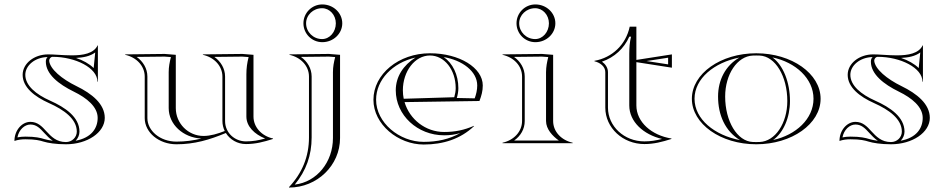

<svg xmlns="http://www.w3.org/2000/svg" viewBox="-20 -645 4274 865"><path d="M322.4 -384C354.8 -385.5 386.3 -391.5 409 -408.7L402 -338.4C382.2 -357.8 354.3 -373.2 322.4 -384ZM45 -10C60.8 -15.5 77.1 -17.5 94 -17.5C139.5 -17.5 158.3 -12.5 176.7 -6.9C195.3 -1.2 230.9 5 277 5C373.6 5 452 -48.3 452 -114C452 -176.5 394.1 -223.1 324.5 -257C258.7 -289.1 205.3 -333.5 201.5 -371.1C201.5 -381 208.7 -389 217.5 -389C319.8 -388.9 419 -339.3 419 -277H421V-440L420 -441C402.4 -403.6 354.1 -395.6 303.2 -395.6C283.1 -395.6 262.5 -396.8 243.2 -398C226.4 -399.1 210.6 -400 197 -400C133.5 -400 82 -358.8 82 -308C82 -251.5 136 -209.4 201.1 -180.4C268.4 -150.4 326 -108.9 326 -52C326 -26.1 304 -5 277 -5C234 -5 210.8 -29.9 188.7 -53.6C168.9 -75.6 149.4 -96 117 -96C78.4 -96 45 -57.5 45 -10ZM194.4 -388C188.7 -382.6 186.5 -375.9 186.5 -367.1C186.5 -310.9 244.3 -265.5 312.5 -232.2C370.8 -203.8 420 -163.9 420 -114C420 -67.9 392.5 -24.3 320.8 -11C331.2 -21.6 338 -36.3 338 -52C338 -117.8 273.3 -161.4 206 -191.4C141.4 -220.1 94 -259.9 94 -308C94 -349.2 136.5 -386.8 194.4 -388ZM217.9 -10.7C201.6 -12.9 188.5 -15.8 180.2 -18.3C161.3 -24.1 140.3 -29.5 94 -29.5C82.2 -29.5 69 -28.3 58.5 -26.1C65.1 -60.9 90.8 -84 117 -84C143.6 -84 159.7 -67.9 179.9 -45.5C190.7 -33.8 202.7 -21 217.9 -10.7Z M772 -398 722 -402 544 -400V-398C594.9 -386.8 632 -347.8 632 -300V-113C632 -47.9 696.1 5 775 5C855.4 5 923.5 -14.9 997.5 -45.8C1016.1 -16 1049.7 4 1088 4C1131.6 4 1168.1 -5.7 1210 -19V-21C1159 -32.2 1122 -71.8 1122 -120V-398L1072 -402L894 -400V-398C944.9 -386.8 982 -347.8 982 -300V-100C982 -83.8 985.8 -68.5 992.5 -54.8C961.9 -42.6 928.1 -32.5 896.9 -32.5C828 -32.5 772 -88.7 772 -158ZM1088 -8C1038.5 -8 994 -45.5 994 -100V-300C994 -336.8 974 -368.7 945.6 -388.6L1071.6 -390L1100 -387.9C1093.3 -361.1 1090 -337.7 1090 -310V-120C1090 -75.4 1126.4 -40.3 1174.5 -20.9C1144.7 -12.7 1118.8 -8 1088 -8ZM887.2 -20.8C851.2 -12 814.5 -7 775 -7C700.7 -7 644 -56.4 644 -113V-300C644 -336.8 624 -368.7 595.6 -388.6L721.6 -390L750 -387.9C744.1 -364.4 740 -344.1 740 -320V-158C740 -84.5 805 -24.8 887.2 -20.8Z M1359 -540C1359 -577.5 1391.3 -608 1431 -608C1465.2 -608 1493 -577.5 1493 -540C1493 -500.8 1465.2 -469 1431 -469C1391.3 -469 1359 -500.8 1359 -540ZM1347 -540C1347 -493 1385 -455 1432 -455C1481.7 -455 1522 -493.1 1522 -540C1522 -586.9 1481.7 -625 1432 -625C1385.1 -625 1347 -586.9 1347 -540ZM1512 -398 1462 -402 1284 -400V-398C1334 -387 1372 -349 1372 -300V-26C1372 60.7 1341.5 134.5 1282 198V200C1409 200 1512 100.1 1512 -23ZM1490 -387.9C1484.1 -364.4 1480 -344.1 1480 -320V-23C1480 84.9 1407.7 175 1308 186.6C1359.2 124 1384 54.9 1384 -26V-300C1384 -337.4 1364 -368.7 1335.7 -388.6L1461.6 -390Z M1851.9 -385.8C1797.3 -351.4 1763 -299.9 1763 -238C1763 -126.2 1860.6 -35.4 1980.9 -35.4C2006.9 -35.4 2028.9 -38.3 2053.8 -45.6C2004.8 -17.9 1950.1 -5.9 1888.8 -5.9C1779.1 -5.9 1674.4 -92.5 1674.4 -195.6C1674.4 -284.8 1748.1 -362.2 1851.9 -385.8ZM2155 -260C2155 -340 2049.5 -405 1917 -405C1776.4 -405 1662.4 -311.2 1662.4 -195.6C1662.4 -84.3 1773.7 6.1 1888.8 6.1C1976.8 6.1 2055 -19 2116 -77L2115 -78C2071 -59 2030.3 -50.4 1980.9 -50.4C1896.8 -50.4 1825.4 -107.5 1802.6 -185L2140 -190C2149.1 -213.7 2155 -234.8 2155 -260ZM1978.9 -387.9C2062.8 -373.5 2130 -323.9 2130 -260C2130 -239.4 2125.3 -220.3 2118.6 -201.9L2038 -203.6C2042.2 -217.5 2045 -232.9 2045 -248C2045 -308.3 2019.3 -360.7 1978.9 -387.9ZM1798.8 -200.1C1796.3 -212.3 1795 -225 1795 -238C1795 -324.7 1849.7 -395 1917 -395C1982.1 -395 2033 -330.8 2033 -248C2033 -234.5 2030.4 -220.1 2026.5 -207Z M2319 -540C2319 -577.5 2351.3 -608 2391 -608C2425.2 -608 2453 -577.5 2453 -540C2453 -500.8 2425.2 -469 2391 -469C2351.3 -469 2319 -500.8 2319 -540ZM2307 -540C2307 -493 2345 -455 2392 -455C2441.7 -455 2482 -493.1 2482 -540C2482 -586.9 2441.7 -625 2392 -625C2345.1 -625 2307 -586.9 2307 -540ZM2332 -100C2332 -51 2294 -13 2244 -2V0H2560V-2C2510 -13 2472 -51 2472 -100V-398L2422 -402L2244 -400V-398C2294 -387 2332 -349 2332 -300ZM2344 -100V-300C2344 -337.4 2324 -368.7 2295.7 -388.6L2421.6 -390L2450 -387.9C2444.1 -364.4 2440.3 -344.1 2440 -320V-100C2440 -63 2469.6 -31.8 2497.5 -12H2296.5C2325.6 -32.7 2344 -63.3 2344 -100Z M2707 -160C2707 -69 2786 4 2883 4C2926.6 4 2963.1 -5.7 3005 -19V-21C2915.9 -35.2 2847 -95.1 2847 -170V-365L3007 -340V-400L2847 -375V-525H2817C2800 -444 2738 -385 2658 -371V-369C2684 -363 2707 -345 2707 -320ZM2815 -170C2815 -96.9 2878.6 -38.7 2962.5 -19C2935.1 -12 2911.2 -8 2883 -8C2791.9 -8 2719 -76.4 2719 -160V-320C2719 -340.9 2705.8 -357.7 2691.9 -367.2C2748.3 -386.5 2791.7 -426.9 2815 -479.7H2823C2816.4 -453.6 2815.4 -430.6 2815 -403.5ZM2892.7 -370 2990 -385V-355Z M3463.1 -14.3C3509.9 -47.5 3539 -115.9 3539 -190C3539 -273.3 3509.1 -350.7 3460.1 -386.3C3564.2 -364.5 3645 -291.4 3645 -200C3645 -109.4 3565.7 -36.7 3463.1 -14.3ZM3247 -210C3247 -309.7 3301 -392.1 3372 -394.7C3377.3 -394.9 3381.7 -395 3387 -395C3392.3 -395 3396.7 -394.9 3402 -394.7C3473.4 -392.1 3527 -300.4 3527 -190C3527 -90.3 3473 -7.9 3402 -5.3C3396.7 -5.1 3392.3 -5 3387 -5C3381.7 -5 3377.3 -5.1 3372 -5.3C3300.6 -7.9 3247 -99.6 3247 -210ZM3097 -200C3097 -86.8 3226.9 5 3387 5C3547.1 5 3677 -86.8 3677 -200C3677 -313.2 3547.1 -405 3387 -405C3226.9 -405 3097 -313.2 3097 -200ZM3313.9 -13.7C3199.2 -35.5 3109 -107.8 3109 -200C3109 -291.5 3197.7 -363.3 3310.9 -385.7C3248.1 -349 3215 -284.5 3215 -210C3215 -127.2 3246.7 -54.3 3313.9 -13.7Z M4039.4 -384C4071.8 -385.5 4103.3 -391.5 4126 -408.7L4119 -338.4C4099.2 -357.8 4071.3 -373.2 4039.4 -384ZM3762 -10C3777.8 -15.5 3794.1 -17.5 3811 -17.5C3856.5 -17.5 3875.3 -12.5 3893.7 -6.9C3912.3 -1.2 3947.9 5 3994 5C4090.6 5 4169 -48.3 4169 -114C4169 -176.5 4111.1 -223.1 4041.5 -257C3975.7 -289.1 3922.3 -333.5 3918.5 -371.1C3918.5 -381 3925.7 -389 3934.5 -389C4036.8 -388.9 4136 -339.3 4136 -277H4138V-440L4137 -441C4119.4 -403.6 4071.1 -395.6 4020.2 -395.6C4000.1 -395.6 3979.5 -396.8 3960.2 -398C3943.4 -399.1 3927.6 -400 3914 -400C3850.5 -400 3799 -358.8 3799 -308C3799 -251.5 3853 -209.4 3918.1 -180.4C3985.4 -150.4 4043 -108.9 4043 -52C4043 -26.1 4021 -5 3994 -5C3951 -5 3927.8 -29.9 3905.7 -53.6C3885.9 -75.6 3866.4 -96 3834 -96C3795.4 -96 3762 -57.5 3762 -10ZM3911.4 -388C3905.7 -382.6 3903.5 -375.9 3903.5 -367.1C3903.5 -310.9 3961.3 -265.5 4029.5 -232.2C4087.8 -203.8 4137 -163.9 4137 -114C4137 -67.9 4109.5 -24.3 4037.8 -11C4048.2 -21.6 4055 -36.3 4055 -52C4055 -117.8 3990.3 -161.4 3923 -191.4C3858.4 -220.1 3811 -259.9 3811 -308C3811 -349.2 3853.5 -386.8 3911.4 -388ZM3934.9 -10.7C3918.6 -12.9 3905.5 -15.8 3897.2 -18.3C3878.3 -24.1 3857.3 -29.5 3811 -29.5C3799.2 -29.5 3786 -28.3 3775.5 -26.1C3782.1 -60.9 3807.8 -84 3834 -84C3860.6 -84 3876.7 -67.9 3896.9 -45.5C3907.7 -33.8 3919.7 -21 3934.9 -10.7Z"/></svg>

Font: Sortefax
Style: Medium
Weight: 500
Designer: gluk
Foundry: gluk
Version: Version 0.261